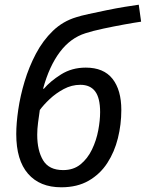

<svg xmlns="http://www.w3.org/2000/svg" viewBox="-20 -785 619 815"><path d="M240 10Q149 10 99 -47.5Q49 -105 49 -216Q49 -261 57.5 -319.5Q66 -378 84.5 -439.5Q103 -501 132.5 -557Q162 -613 204.5 -654Q247 -695 304 -712Q322 -718 356.5 -725.5Q391 -733 432 -741.5Q473 -750 510 -756Q547 -762 569 -765L579 -693Q551 -689 507 -681Q463 -673 418.5 -663.5Q374 -654 343 -644Q279 -624 234 -564Q189 -504 163 -409L166 -408Q193 -440 239 -469Q285 -498 344 -498Q420 -498 457.5 -450.5Q495 -403 495 -318Q495 -257 480.5 -198.5Q466 -140 435.5 -93Q405 -46 356.5 -18Q308 10 240 10ZM248 -63Q292 -63 322 -87.5Q352 -112 370.5 -150.5Q389 -189 397 -231.5Q405 -274 405 -309Q405 -369 384 -397Q363 -425 321 -425Q284 -425 250.5 -407Q217 -389 191 -364.5Q165 -340 149 -318Q145 -291 141.5 -264Q138 -237 138 -213Q138 -146 163 -104.5Q188 -63 248 -63Z"/></svg>

Font: Manna Sans
Style: Italic
Weight: 400
Italic angle: -12°
Designer: Monotype Design Team
Foundry: Monotype Imaging Inc.
Version: Version 2.001.1; ttfautohint (v1.8.2)